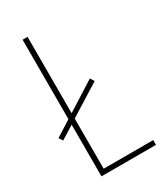

<svg xmlns="http://www.w3.org/2000/svg" viewBox="-180 -791 751 869"><g transform="rotate(-30 196.0 -357.0)"><path d="M86 0H371V-25H112V-287L275 -389L262 -410L112 -315V-714H86V-299L4 -247L17 -227L86 -270Z"/></g></svg>

Font: Noto Sans Khmer UI Condensed Thin
Style: Regular
Weight: 100
Width: 3
Designer: Danh Hong and the Monotype Design Team
Foundry: Monotype Imaging Inc.
Version: Version 2.002